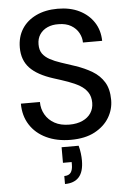

<svg xmlns="http://www.w3.org/2000/svg" viewBox="-63 -758 720 1055"><g transform="rotate(-5 297.5 -230.5)"><path d="M305 12Q229 12 171 -15.5Q113 -43 81 -93Q49 -143 49 -210H154Q154 -172 172 -140.5Q190 -109 223.5 -90.5Q257 -72 305 -72Q347 -72 377.5 -86Q408 -100 424 -124.5Q440 -149 440 -181Q440 -215 424.5 -238.5Q409 -262 382 -278Q355 -294 318.5 -307Q282 -320 240 -333Q152 -361 111 -404.5Q70 -448 70 -517Q70 -576 97.5 -619.5Q125 -663 176 -687.5Q227 -712 295 -712Q364 -712 414.5 -687Q465 -662 494 -618Q523 -574 524 -515H418Q418 -542 404 -568Q390 -594 362 -610.5Q334 -627 293 -627Q259 -628 232 -616Q205 -604 189.5 -581Q174 -558 174 -526Q174 -494 188 -474.5Q202 -455 227.5 -441Q253 -427 288 -415.5Q323 -404 365 -390Q416 -373 457 -348.5Q498 -324 521.5 -285.5Q545 -247 545 -187Q545 -135 518 -90Q491 -45 438 -16.5Q385 12 305 12ZM252 251V207Q277 207 288 192Q299 177 299 148V134H251V48H345Q351 70 353.5 91Q356 112 356 130Q356 192 329.5 221.5Q303 251 252 251Z"/></g></svg>

Font: DM Sans 9pt Medium
Style: Regular
Weight: 500
Version: Version 4.004;gftools[0.9.30]